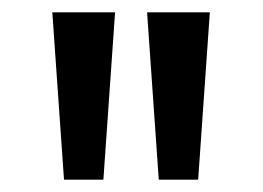

<svg xmlns="http://www.w3.org/2000/svg" viewBox="-20 -730 427 312"><path d="M84 -438 65 -710H167L148 -438ZM238 -438 219 -710H321L302 -438Z"/></svg>

Font: Livvic Medium
Style: Regular
Weight: 500
Designer: Jacques Le Bailly, Baron von Fonthausen
Version: Version 1.001; ttfautohint (v1.8.2)